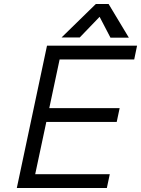

<svg xmlns="http://www.w3.org/2000/svg" viewBox="-20 -939 705 959"><path d="M214.8 -710.9H664.6L650.4 -642.1H277.8L226.1 -398.9H577.6L563 -330.1H211.4L155.8 -68.8H528.3L513.7 0H64ZM623.5 -751H531.7L477.5 -855L378.4 -752H287.6L458.5 -918.9H522.5Z"/></svg>

Font: Tuffy
Style: Italic
Weight: 400
Italic angle: -12°
Designer: Thatcher Ulrich, Karoly Barta and Michael Everson
Version: Version 001.271